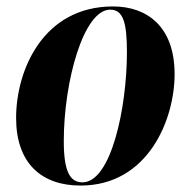

<svg xmlns="http://www.w3.org/2000/svg" viewBox="-20 -566 590 596"><path d="M230 10C439 10 522 -194 522 -336C522 -485 435 -546 331 -546C113 -546 30 -347 30 -200C30 -59 109 10 230 10ZM236 0C197 0 178 -34 178 -128C178 -312 239 -536 322 -536C362 -536 374 -497 374 -404C374 -232 325 0 236 0Z"/></svg>

Font: Noto Serif Display Condensed ExtraBold
Style: Italic
Weight: 800
Width: 3
Italic angle: -12°
Designer: Monotype Design Team
Foundry: Monotype Imaging Inc.
Version: Version 2.009